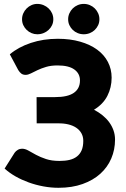

<svg xmlns="http://www.w3.org/2000/svg" viewBox="-20 -930 627 958"><path d="M29 -659Q71.5 -695 133.8 -715.8Q196 -736.5 268.5 -736.5Q330 -736.5 379.8 -722.2Q429.5 -708 464.5 -682.5Q499.5 -657 518.2 -621.2Q537 -585.5 537 -542.5Q537 -493.5 515.8 -451.8Q494.5 -410 449 -382.5Q472 -370.5 491.5 -354.8Q511 -339 524.8 -320.2Q538.5 -301.5 546.2 -279.8Q554 -258 554 -233.5Q554 -183 535.2 -139.2Q516.5 -95.5 480.5 -63Q444.5 -30.5 392 -11.8Q339.5 7 272 7Q234.5 7 196.5 0Q158.5 -7 123.2 -19.8Q88 -32.5 57.2 -50Q26.5 -67.5 3 -89L53 -168Q59 -176.5 68.8 -182.2Q78.5 -188 90 -188Q105.5 -188 122 -178.5Q138.5 -169 159.8 -157.5Q181 -146 209.5 -136.5Q238 -127 277 -127Q305 -127 327 -132.2Q349 -137.5 364.2 -149.5Q379.5 -161.5 387.5 -180.5Q395.5 -199.5 395.5 -227Q395.5 -248.5 386.2 -265Q377 -281.5 360.2 -292.8Q343.5 -304 320.2 -309.5Q297 -315 269 -314.5H163L162.5 -445.5H255Q318 -445.5 348.5 -466.8Q379 -488 379 -528.5Q379 -563 351 -583.2Q323 -603.5 267 -603.5Q234.5 -603.5 210.2 -596.2Q186 -589 167.2 -580Q148.5 -571 134.2 -563.8Q120 -556.5 108 -556.5Q95 -556.5 86.8 -562.5Q78.5 -568.5 71 -580.5ZM246 -834Q246 -818 239.8 -804.5Q233.5 -791 222.5 -780.8Q211.5 -770.5 197 -764.8Q182.5 -759 166 -759Q151 -759 137.2 -764.8Q123.5 -770.5 113 -780.8Q102.5 -791 96.2 -804.5Q90 -818 90 -834Q90 -849.5 96.2 -863.5Q102.5 -877.5 113 -888Q123.5 -898.5 137.2 -904.5Q151 -910.5 166 -910.5Q182.5 -910.5 197 -904.5Q211.5 -898.5 222.5 -888Q233.5 -877.5 239.8 -863.5Q246 -849.5 246 -834ZM476 -834Q476 -818 469.8 -804.5Q463.5 -791 453 -780.8Q442.5 -770.5 428.2 -764.8Q414 -759 398 -759Q382 -759 367.8 -764.8Q353.5 -770.5 343 -780.8Q332.5 -791 326.2 -804.5Q320 -818 320 -834Q320 -849.5 326.2 -863.5Q332.5 -877.5 343 -888Q353.5 -898.5 367.8 -904.5Q382 -910.5 398 -910.5Q414 -910.5 428.2 -904.5Q442.5 -898.5 453 -888Q463.5 -877.5 469.8 -863.5Q476 -849.5 476 -834Z"/></svg>

Font: Lato ExtraBold
Style: Regular
Weight: 800
Designer: Lukasz Dziedzic with Adam Twardoch and Botio Nikoltchev
Foundry: tyPoland Lukasz Dziedzic
Version: Version 2.015; 2015-08-06; http://www.latofonts.com/